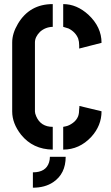

<svg xmlns="http://www.w3.org/2000/svg" viewBox="-20 -708 528 915"><path d="M136.7 186.5V113.3Q199.2 113.3 213.9 65.4Q217.8 52.7 217.8 39.1H293Q293 120.1 233.4 160.2Q194.3 186.5 136.7 186.5ZM38.1 -176.8Q38.1 -120.1 80.1 -66.4Q136.7 3.9 231.4 4.9V-103.5Q173.8 -103.5 152.3 -154.3Q146.5 -168 146.5 -176.8V-505.9Q146.5 -532.2 170.9 -556.6Q196.3 -579.1 231.4 -580.1V-688.5Q121.1 -688.5 65.4 -594.7Q38.1 -548.8 38.1 -505.9ZM281.2 4.9Q358.4 4.9 415 -55.7Q463.9 -109.4 463.9 -177.7L358.4 -203.1Q358.4 -192.4 357.4 -189.5Q357.4 -168.9 352.5 -154.3Q344.7 -134.8 327.1 -122.1Q309.6 -109.4 294.9 -106.4L281.2 -103.5ZM281.2 -580.1Q281.2 -580.1 306.6 -572.3Q339.8 -555.7 352.5 -524.4Q357.4 -509.8 357.4 -491.2V-476.6L463.9 -503.9Q463.9 -579.1 401.4 -637.7Q345.7 -688.5 281.2 -688.5Z"/></svg>

Font: Post No Bills Colombo
Style: Bold
Weight: 700
Designer: Kosala Senevirathne, Siva Puranthara, Lasantha Premarathna, Tharique Azeez
Foundry: Mooniak
Version: Version 1.220 ; ttfautohint (v1.6)